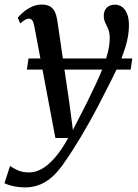

<svg xmlns="http://www.w3.org/2000/svg" viewBox="-66 -571 604 839"><path d="M84 -456Q80.5 -475 75 -482.2Q69.5 -489.5 60.5 -489.5Q51.5 -489.5 42.8 -484Q34 -478.5 22.5 -468.5L11.5 -493.5Q18 -502 33.5 -515.8Q49 -529.5 70.2 -540.2Q91.5 -551 116 -551Q140 -551 153.8 -542.2Q167.5 -533.5 174.5 -517.8Q181.5 -502 184.5 -480.5Q191 -437 197.5 -392.2Q204 -347.5 210.5 -302Q217 -256.5 223.8 -211.2Q230.5 -166 237 -122L252.5 -3L312.5 -120Q335 -166 353.5 -205.2Q372 -244.5 385.2 -279Q398.5 -313.5 406 -345.2Q413.5 -377 413.5 -408Q413 -429.5 406.8 -444Q400.5 -458.5 394 -471.8Q387.5 -485 387.5 -502Q387.5 -524.5 400.8 -537.5Q414 -550.5 435.5 -550.5Q456 -550.5 469.8 -539Q483.5 -527.5 490.5 -507.5Q497.5 -487.5 497.5 -461.5Q497.5 -416.5 483 -368.5Q468.5 -320.5 445.8 -272.5Q423 -224.5 399 -178.5Q381.5 -143 362.5 -107Q343.5 -71 324.5 -37Q305.5 -3 286.8 28Q268 59 251 85.8Q234 112.5 219 133.5Q197 167.5 171 193.5Q145 219.5 113.2 233.8Q81.5 248 42.5 248Q18.5 248 -6.5 242.8Q-31.5 237.5 -46.5 229.5L-22 154Q-12 162 9.5 172.2Q31 182.5 61.5 182.5Q90 182.5 118.5 166Q147 149.5 175.5 116.2Q204 83 232 32H176ZM512 -315.5 505 -267H51.5L58.5 -315.5Z"/></svg>

Font: Merriweather 60pt
Style: Italic
Weight: 400
Italic angle: -7.8°
Version: Version 2.101